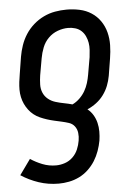

<svg xmlns="http://www.w3.org/2000/svg" viewBox="-53 -570 607 835"><g transform="rotate(-5 250.0 -152.5)"><path d="M170 223Q124 223 82.5 209Q41 195 6 172L54 105Q78 121 106 132Q134 143 165 143Q184 143 203.5 136.5Q223 130 238 115.5Q253 101 261 82Q269 63 272 44Q275 27 273 10.5Q271 -6 261.5 -18.5Q252 -31 236.5 -36Q221 -41 205 -44.5Q189 -48 173.5 -51.5Q158 -55 142.5 -60Q127 -65 112.5 -71.5Q98 -78 86 -87.5Q74 -97 64.5 -109.5Q55 -122 48.5 -136Q42 -150 38.5 -166Q35 -182 35 -198.5Q35 -215 37 -232Q39 -249 42 -266L54 -341Q58 -365 66.5 -390Q75 -415 89.5 -437.5Q104 -460 124.5 -478Q145 -496 169 -507.5Q193 -519 218.5 -523.5Q244 -528 269 -528Q298 -528 326 -522Q354 -516 377 -501Q400 -486 415.5 -463.5Q431 -441 438 -414Q445 -387 444.5 -358Q444 -329 439 -299L427 -225Q423 -203 415 -182.5Q407 -162 393.5 -143.5Q380 -125 361.5 -111Q343 -97 322 -88Q337 -76 346.5 -60Q356 -44 360.5 -25.5Q365 -7 365 12.5Q365 32 362 52Q358 74 350 96.5Q342 119 329.5 139Q317 159 299 176Q281 193 259.5 203.5Q238 214 215 218.5Q192 223 170 223ZM259 -115Q276 -123 290.5 -137Q305 -151 314.5 -167.5Q324 -184 329.5 -202Q335 -220 338 -238L351 -313Q353 -329 354 -345Q355 -361 352.5 -376Q350 -391 343.5 -405Q337 -419 326 -429Q315 -439 300 -443.5Q285 -448 269 -448Q246 -448 223 -439.5Q200 -431 182.5 -413.5Q165 -396 156 -373Q147 -350 143 -327L130 -253Q127 -233 126.5 -213.5Q126 -194 133 -177.5Q140 -161 154 -149.5Q168 -138 186 -132.5Q204 -127 222.5 -123.5Q241 -120 259 -115Z"/></g></svg>

Font: Iosevka SS04 Medium
Style: Italic
Weight: 500
Italic angle: -9°
Monospace: yes
Designer: Belleve Invis
Foundry: Belleve Invis
Version: Version 19.0.0; ttfautohint (v1.8.4)